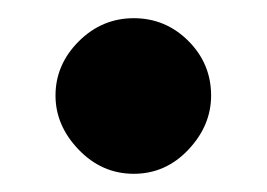

<svg xmlns="http://www.w3.org/2000/svg" viewBox="-20 -168 293 211"><path d="M41 -63Q41 -97 66.5 -122.5Q92 -148 127 -148Q162 -148 187 -123Q212 -98 212 -63Q212 -30 187 -3.5Q162 23 127 23Q92 23 66.5 -3.5Q41 -30 41 -63Z"/></svg>

Font: Volkhov
Style: Bold
Weight: 700
Designer: Cyreal (www.cyreal.org)
Foundry: Cyreal (www.cyreal.org)
Version: Version 1.010